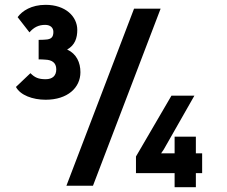

<svg xmlns="http://www.w3.org/2000/svg" viewBox="-20 -769 940 795"><path d="M535 -733 255 0H365L645 -733ZM46 -409C64 -375 115 -356 169 -356C260 -356 313 -406 313 -470C313 -510 297 -546 258 -564C291 -582 300 -613 300 -645C300 -701 251 -749 169 -749C110 -749 72 -724 53 -698L102 -635C120 -656 140 -666 167 -666C189 -666 201 -654 201 -637C201 -616 193 -606 168 -605C160 -604 147 -604 140 -604V-523C147 -523 160 -523 168 -522C194 -521 213 -510 213 -482C213 -455 197 -441 169 -441C139 -441 124 -448 106 -466ZM543 -52H703V6H791V-52H817V-134H791V-203H703V-134H647L658 -150L785 -373H690L543 -121Z"/></svg>

Font: Kreadon Extra Bold
Style: Regular
Weight: 800
Designer: kohakuno
Foundry: StudioGnu
Version: Version 1.000;Glyphs 3.1.2 (3151)